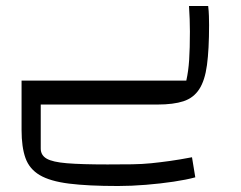

<svg xmlns="http://www.w3.org/2000/svg" viewBox="-20 -349 805 641"><path d="M52 0V-80H602Q609 -111 611.5 -149Q614 -187 614 -244Q614 -284 611 -329H675Q677 -312 677.5 -295.5Q678 -279 678 -265Q678 -184 671 -132Q664 -80 645 -51Q626 -22 592.5 -11Q559 0 506 0ZM374 272Q274 272 210.5 264Q147 256 112.5 235.5Q78 215 65 178.5Q52 142 52 85V0H116V147Q116 169 135.5 180.5Q155 192 203.5 196Q252 200 339 200Q386 200 420.5 199.5Q455 199 484.5 196Q514 193 546.5 188.5Q579 184 621 176L632 243Q603 251 559.5 257.5Q516 264 467 268Q418 272 374 272Z"/></svg>

Font: Changa Light
Style: Regular
Weight: 300
Designer: Eduardo Rodriguez Tunni
Foundry: Eduardo Rodriguez Tunni
Version: Version 3.002; ttfautohint (v1.8.2)